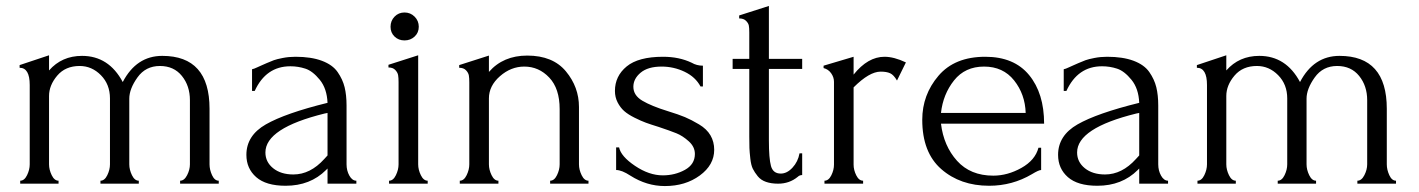

<svg xmlns="http://www.w3.org/2000/svg" viewBox="-20 -618 4774 646"><path d="M685 -252V-65Q685 -47 693.5 -28.5Q702 -10 716 -10V0H586V-10Q600 -10 609.5 -28.5Q619 -47 619 -65V-281Q619 -329 592 -362.5Q565 -396 518 -396Q470 -396 442.5 -357.5Q415 -319 415 -286V-65Q415 -47 424 -28.5Q433 -10 447 -10V0H318V-10Q332 -10 341 -28.5Q350 -47 350 -65V-287Q350 -334 319.5 -365Q289 -396 248 -396Q200 -396 172.5 -363.5Q145 -331 145 -295V-65Q145 -47 154 -28.5Q163 -10 177 -10V0H48V-10Q62 -10 71 -28.5Q80 -47 80 -65V-332Q80 -390 46 -390V-399L145 -432V-381Q188 -430 256 -430Q346 -430 393 -342Q439 -430 526 -430Q685 -430 685 -252Z M1179 0H1082V-51L1077 -46Q1024 7 941 7Q875 7 842 -22Q809 -51 809 -97Q809 -162 874.5 -199.5Q940 -237 1082 -272Q1080 -320 1056 -349.5Q1032 -379 1007.5 -387Q983 -395 957 -395Q875 -395 837 -312H828V-385Q834 -386 845.5 -391.5Q857 -397 860 -398Q862 -399 877 -405.5Q892 -412 901.5 -415.5Q911 -419 931.5 -423Q952 -427 974 -427Q1027 -427 1063 -413.5Q1099 -400 1116 -375.5Q1133 -351 1139.5 -324.5Q1146 -298 1146 -263V-65Q1146 -44 1155.5 -27Q1165 -10 1179 -10ZM1071 -83 1082 -95V-238L1072 -236Q873 -187 873 -105Q873 -73 899 -52Q925 -31 967 -31Q1024 -31 1071 -83Z M1419 0H1289V-10Q1303 -10 1312 -28.5Q1321 -47 1321 -65V-342Q1321 -356 1319.5 -365Q1318 -374 1310 -382.5Q1302 -391 1287 -391V-400L1387 -432V-65Q1387 -47 1396 -28.5Q1405 -10 1419 -10ZM1307.5 -495Q1294 -508 1294 -528Q1294 -548 1307.5 -562Q1321 -576 1341 -576Q1361 -576 1375 -562Q1389 -548 1389 -528Q1389 -508 1375 -495Q1361 -482 1341 -482Q1321 -482 1307.5 -495Z M1928 -258V-65Q1928 -47 1937 -28.5Q1946 -10 1960 -10V0H1831V-10Q1845 -10 1854 -28.5Q1863 -47 1863 -65V-251Q1863 -320 1828 -357Q1793 -394 1744 -394Q1699 -394 1662 -361.5Q1625 -329 1625 -287V-65Q1625 -47 1634 -28.5Q1643 -10 1657 -10V0H1527V-10Q1541 -10 1550 -28.5Q1559 -47 1559 -65V-341Q1559 -355 1557.5 -364Q1556 -373 1548 -381.5Q1540 -390 1525 -390V-399L1625 -431V-376Q1673 -431 1754 -431Q1840 -431 1884 -378Q1928 -325 1928 -258Z M2383 -114Q2383 -63 2334.5 -27.5Q2286 8 2217 8Q2156 8 2101 -27Q2072 -46 2053 -46V-122H2063Q2069 -92 2116.5 -60Q2164 -28 2210 -28Q2251 -28 2284.5 -46.5Q2318 -65 2318 -100Q2318 -124 2297.5 -142.5Q2277 -161 2256 -169.5Q2235 -178 2196 -191Q2170 -199 2153.5 -205Q2137 -211 2115 -222Q2093 -233 2080 -244.5Q2067 -256 2058 -273.5Q2049 -291 2049 -312Q2049 -362 2088.5 -394.5Q2128 -427 2211 -427Q2265 -427 2307 -407Q2324 -397 2345 -397V-327H2337Q2320 -359 2283.5 -376.5Q2247 -394 2206 -394Q2160 -394 2135.5 -373.5Q2111 -353 2111 -326Q2111 -297 2141.5 -279Q2172 -261 2227 -244Q2263 -233 2284.5 -224Q2306 -215 2332 -199.5Q2358 -184 2370.5 -162.5Q2383 -141 2383 -114Z M2679 -386H2567V-145Q2567 -85 2574 -59.5Q2581 -34 2607 -34Q2628 -34 2646.5 -54Q2665 -74 2670 -102H2679V-29Q2670 -29 2664 -23Q2636 0 2598 0Q2575 0 2557.5 -6Q2540 -12 2529.5 -25Q2519 -38 2513 -50Q2507 -62 2504.5 -84.5Q2502 -107 2501.5 -120Q2501 -133 2501 -159V-386H2445V-420H2501V-509Q2501 -524 2499.5 -532Q2498 -540 2490 -548Q2482 -556 2467 -556V-566L2567 -598V-420H2679Z M3028 -408 2998 -347Q2987 -366 2975 -371.5Q2963 -377 2943 -377Q2905 -377 2852 -324V-64Q2852 -46 2861 -28Q2870 -10 2884 -10V0H2754V-10Q2768 -10 2777 -28Q2786 -46 2786 -64V-343Q2786 -358 2776.5 -371.5Q2767 -385 2751 -389V-397L2852 -427V-367Q2900 -427 2956 -427Q2988 -427 3028 -408Z M3493 -202H3146Q3155 -127 3200 -77Q3245 -27 3322 -27Q3370 -27 3416.5 -53Q3463 -79 3474 -121H3483V-46Q3475 -46 3452 -32Q3386 7 3308 7Q3211 7 3147 -49Q3083 -105 3083 -215Q3083 -299 3137.5 -363Q3192 -427 3295 -427Q3392 -427 3442.5 -365.5Q3493 -304 3493 -202ZM3146 -238H3431Q3429 -301 3392 -347.5Q3355 -394 3291 -394Q3227 -394 3190 -347.5Q3153 -301 3146 -238Z M3910 0H3813V-51L3808 -46Q3755 7 3672 7Q3606 7 3573 -22Q3540 -51 3540 -97Q3540 -162 3605.5 -199.5Q3671 -237 3813 -272Q3811 -320 3787 -349.5Q3763 -379 3738.5 -387Q3714 -395 3688 -395Q3606 -395 3568 -312H3559V-385Q3565 -386 3576.5 -391.5Q3588 -397 3591 -398Q3593 -399 3608 -405.5Q3623 -412 3632.5 -415.5Q3642 -419 3662.5 -423Q3683 -427 3705 -427Q3758 -427 3794 -413.5Q3830 -400 3847 -375.5Q3864 -351 3870.5 -324.5Q3877 -298 3877 -263V-65Q3877 -44 3886.5 -27Q3896 -10 3910 -10ZM3802 -83 3813 -95V-238L3803 -236Q3604 -187 3604 -105Q3604 -73 3630 -52Q3656 -31 3698 -31Q3755 -31 3802 -83Z M4646 -252V-65Q4646 -47 4654.5 -28.5Q4663 -10 4677 -10V0H4547V-10Q4561 -10 4570.5 -28.5Q4580 -47 4580 -65V-281Q4580 -329 4553 -362.5Q4526 -396 4479 -396Q4431 -396 4403.5 -357.5Q4376 -319 4376 -286V-65Q4376 -47 4385 -28.5Q4394 -10 4408 -10V0H4279V-10Q4293 -10 4302 -28.5Q4311 -47 4311 -65V-287Q4311 -334 4280.5 -365Q4250 -396 4209 -396Q4161 -396 4133.5 -363.5Q4106 -331 4106 -295V-65Q4106 -47 4115 -28.5Q4124 -10 4138 -10V0H4009V-10Q4023 -10 4032 -28.5Q4041 -47 4041 -65V-332Q4041 -390 4007 -390V-399L4106 -432V-381Q4149 -430 4217 -430Q4307 -430 4354 -342Q4400 -430 4487 -430Q4646 -430 4646 -252Z"/></svg>

Font: Forum
Style: Regular
Weight: 400
Designer: Denis Masharov
Foundry: Denis Masharov
Version: Version 1.000